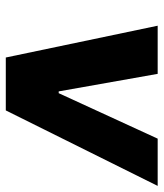

<svg xmlns="http://www.w3.org/2000/svg" viewBox="28 -578 551 646"><g transform="rotate(90 303.0 -255.5)"><path d="M174 0 67 -511H229L288 -178H294L447 -511H606L352 0Z"/></g></svg>

Font: Chivo Mono
Style: Bold Italic
Weight: 700
Italic angle: -8.05°
Monospace: yes
Version: Version 1.008